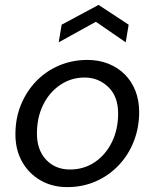

<svg xmlns="http://www.w3.org/2000/svg" viewBox="-20 -753 633 785"><path d="M255 12Q193 12 145 -16Q97 -44 70 -92.5Q43 -141 43 -204Q43 -270 66 -325.5Q89 -381 129 -422Q169 -463 222.5 -485.5Q276 -508 337 -508Q384 -508 423 -492.5Q462 -477 490 -449Q518 -421 533.5 -382Q549 -343 549 -295Q549 -231 527 -175Q505 -119 465 -77Q425 -35 371.5 -11.5Q318 12 255 12ZM266 -60Q323 -60 367.5 -90Q412 -120 437.5 -172Q463 -224 463 -289Q463 -359 422.5 -397.5Q382 -436 326 -436Q271 -436 226.5 -406Q182 -376 156.5 -324.5Q131 -273 131 -207Q131 -140 168.5 -100Q206 -60 266 -60ZM220 -580 232 -652 383 -733 506 -652 494 -580 372 -664Z"/></svg>

Font: Rethink Sans
Style: Italic
Weight: 400
Italic angle: -10°
Designer: The Rethink Sans project authors (Hans Thiessen). DM Sans designed by Colophon Foundry.
Foundry: Rethink Communications LLC
Version: Version 1.001